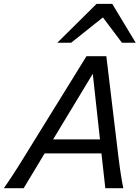

<svg xmlns="http://www.w3.org/2000/svg" viewBox="-30 -996 738 1016"><path d="M251 -258.3H499L460.9 -605.5ZM506.8 -184.1H206.1L95.2 0H-9.8Q0.5 -14.6 11.2 -30.3Q22 -45.9 34.9 -65.9Q47.9 -85.9 64 -111.1Q80.1 -136.2 100.6 -169.9L427.7 -698.7H532.7L596.2 -169.9Q600.1 -136.7 603.8 -111.3Q607.4 -85.9 610.6 -65.9Q613.8 -45.9 616.7 -30Q619.6 -14.2 622.6 0H527.3ZM273.4 -770 481 -975.6H564L688 -770H615.2L514.6 -903.8L346.7 -770Z"/></svg>

Font: Andika New Basic
Style: Italic
Weight: 400
Italic angle: -14°
Designer: Victor Gaultney, Annie Olsen, Julie Remington, Don Collingsworth, Eric Hays
Foundry: SIL International
Version: Version 5.500